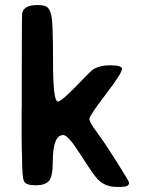

<svg xmlns="http://www.w3.org/2000/svg" viewBox="-20 -738 563 753"><path d="M228.5 -208.5Q187 -208.5 187 -104Q187 -45.4 171.9 -28.3Q156.7 -11.2 119.9 -11.2Q83 -11.2 74.7 -26.1Q66.4 -41 66.4 -124.5L65.4 -153.3L64.9 -198.2V-304.7L65.4 -319.8V-411.6Q65.4 -676.3 66.9 -685.1Q72.3 -718.3 127.9 -718.3Q153.3 -718.3 164.3 -710.7Q175.3 -703.1 181.6 -676Q188 -648.9 188 -494.4Q188 -339.8 207 -339.8Q220.2 -339.8 278.6 -399.9Q336.9 -460 341.8 -463.4Q367.7 -481.9 413.1 -481.9Q458.5 -481.9 458.5 -467.8Q458.5 -451.2 394.5 -367.7Q330.6 -284.2 330.6 -271.5Q330.6 -258.8 359.6 -220Q388.7 -181.2 437.5 -104Q486.3 -26.9 486.3 -20.5Q486.3 -4.9 451.7 -4.9H438Q392.6 -4.9 363.8 -34.2Q346.7 -51.8 296.9 -130.1Q247.1 -208.5 228.5 -208.5Z"/></svg>

Font: Averia Sans Libre
Style: Bold
Weight: 700
Version: Version 1.002